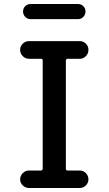

<svg xmlns="http://www.w3.org/2000/svg" viewBox="-20 -935 540 955"><path d="M368.2 -915Q383.8 -915 394.5 -904.3Q405.3 -893.6 405.3 -877.9Q405.3 -862.3 394.5 -851.1Q383.8 -839.8 368.2 -839.8H131.8Q116.2 -839.8 105.5 -851.1Q94.7 -862.3 94.7 -877.9Q94.7 -893.6 105.5 -904.3Q116.2 -915 131.8 -915ZM183.6 -86.9Q191.4 -86.9 192.4 -95.7V-633.8Q192.4 -642.6 183.6 -642.6H124Q106.4 -642.6 93.3 -655.8Q80.1 -668.9 80.1 -687Q80.1 -705.1 93.3 -717.8Q106.4 -730.5 124 -730.5H377Q394.5 -730.5 407.2 -717.8Q419.9 -705.1 419.9 -687Q419.9 -668.9 407.2 -655.8Q394.5 -642.6 377 -642.6H316.4Q308.6 -642.6 307.6 -633.8V-95.7Q307.6 -86.9 316.4 -86.9H377Q394.5 -86.9 407.2 -73.7Q419.9 -60.5 419.9 -43Q419.9 -25.4 407.2 -12.7Q394.5 0 377 0H124Q106.4 0 93.3 -12.7Q80.1 -25.4 80.1 -43Q80.1 -60.5 93.3 -73.7Q106.4 -86.9 124 -86.9Z"/></svg>

Font: Rounded Mgen+ 1mn medium
Style: Regular
Weight: 500
Designer: [Source Han Sans]
Ryoko NISHIZUKA  (kana & ideographs); Paul D. Hunt (Latin, Greek & Cyrillic); Wenlong ZHANG  (bopomofo
Version: Version 1.059.20150602